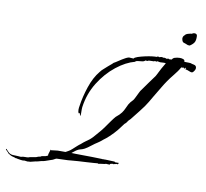

<svg xmlns="http://www.w3.org/2000/svg" viewBox="-236 -831 1069 995"><g transform="rotate(10 298.5 -333.5)"><path d="M-28 69 -44 67H-46Q-50 69 -64 67Q-78 65 -82 64L-89 62V63Q-91 63 -93.5 62Q-96 61 -98 60Q-105 58 -111 56.5Q-117 55 -123 51L-133 45Q-135 41 -142 34.5Q-149 28 -150 25L-146 23L-144 27Q-140 31 -136.5 35Q-133 39 -129 42Q-119 49 -106 49Q-93 49 -81 50Q-77 50 -74 50.5Q-71 51 -67 51L-53 48L-51 49Q-50 48 -46 48Q-41 48 -37 48Q-33 48 -33 47L-31 48Q-21 44 -10 42.5Q1 41 11 39Q16 37 21 35Q26 33 32 33Q37 28 48.5 27Q60 26 67 22L71 20V13L79 -13Q80 -12 80.5 -11Q81 -10 82 -10Q84 -10 99 -12Q114 -14 116 -14H157L173 -23Q179 -26 189.5 -35.5Q200 -45 210.5 -54.5Q221 -64 226 -67Q243 -82 252 -88Q261 -94 268 -99.5Q275 -105 285.5 -116Q296 -127 315 -150Q324 -160 336 -177Q348 -194 360.5 -211.5Q373 -229 381 -238Q401 -254 410 -266.5Q419 -279 423.5 -290Q428 -301 434.5 -313Q441 -325 456 -340Q459 -343 465.5 -356.5Q472 -370 478.5 -383Q485 -396 486 -396Q488 -399 497.5 -412Q507 -425 518.5 -441.5Q530 -458 540 -471Q550 -484 551 -487L571 -526L589 -557Q585 -557 584.5 -557.5Q584 -558 580 -558Q572 -558 569.5 -557.5Q567 -557 559 -557Q555 -557 552 -558Q549 -559 545 -560Q542 -557 539 -557Q537 -557 534.5 -558Q532 -559 530 -559L528 -556H519Q512 -556 503.5 -555.5Q495 -555 494 -552Q491 -553 488 -552.5Q485 -552 482 -553Q478 -547 466 -545.5Q454 -544 443.5 -543Q433 -542 431 -537Q384 -525 334.5 -486Q285 -447 248.5 -388.5Q212 -330 202 -258Q201 -246 201.5 -233Q202 -220 201 -214Q201 -212 200 -212Q197 -214 196.5 -219.5Q196 -225 193 -225L190 -223Q185 -228 185 -241Q185 -246 185.5 -251.5Q186 -257 187 -261Q194 -311 212 -364.5Q230 -418 259 -453Q267 -464 277 -472Q287 -480 296 -489Q297 -490 303 -495Q309 -500 315.5 -505.5Q322 -511 322 -512Q330 -516 345.5 -526.5Q361 -537 377.5 -546Q394 -555 402 -553L420 -552Q423 -558 439.5 -563.5Q456 -569 476.5 -573.5Q497 -578 514 -580Q531 -582 537 -581V-582Q539 -584 544 -584Q548 -584 552 -582Q557 -585 561 -585Q564 -585 567 -584.5Q570 -584 573 -583Q574 -584 577 -584Q580 -584 584 -582.5Q588 -581 591 -580Q594 -583 596 -583Q598 -583 600.5 -582Q603 -581 605 -580Q606 -581 609 -581H615Q621 -590 627 -592Q642 -597 656 -597Q667 -597 675 -593.5Q683 -590 682 -581Q695 -581 708 -580.5Q721 -580 720 -578Q721 -578 734 -575Q747 -572 747 -559Q747 -549 736 -537Q730 -531 718 -536.5Q706 -542 694 -544L697 -551L693 -552L691 -546Q689 -548 686 -548L681 -552L678 -549L671 -550V-549Q661 -530 636 -499.5Q611 -469 588 -430Q568 -397 556.5 -377.5Q545 -358 537.5 -345Q530 -332 521 -319.5Q512 -307 498 -289Q484 -271 460 -241L450 -231L440 -217L432 -210L404 -173L388 -155Q384 -150 368 -135Q352 -120 339 -111Q323 -97 311.5 -90Q300 -83 286 -72Q263 -54 252 -48.5Q241 -43 234 -41.5Q227 -40 219 -36.5Q211 -33 194 -19L188 -14H195Q196 -14 211.5 -13.5Q227 -13 249.5 -13Q272 -13 295 -12.5Q318 -12 333.5 -11.5Q349 -11 350 -11Q352 -11 353 -10Q353 -11 354 -11Q355 -11 363 -11Q371 -11 380 -10.5Q389 -10 390 -10Q396 -10 403.5 -9.5Q411 -9 416 -9Q417 -9 417.5 -7.5Q418 -6 419 -6H440Q439 -5 436 -1Q433 3 433 3Q432 3 431.5 2Q431 1 429 1Q428 1 423.5 2.5Q419 4 415 4Q414 5 414 6Q413 6 412.5 5Q412 4 410 4Q404 4 395 7Q395 7 394.5 8Q394 9 394 11Q389 11 381.5 10.5Q374 10 374 10L368 12Q368 12 360.5 13Q353 14 345 15Q337 16 336 17Q335 17 334 16Q333 15 331 15H330Q329 15 313.5 16.5Q298 18 275.5 19Q253 20 230.5 21.5Q208 23 192.5 24.5Q177 26 176 26L119 28Q117 29 114 29L99 37L84 42L61 50Q57 51 52 52.5Q47 54 42 54Q39 55 28 58Q17 61 13 61L-15 68Q-18 68 -21.5 68Q-25 68 -28 69ZM362 -9H365Q366 -9 361.5 -9.5Q357 -10 355 -10Q357 -10 359 -9.5Q361 -9 362 -9ZM695 -669H692Q683 -669 681 -671Q678 -672 672.5 -674.5Q667 -677 662 -678Q654 -680 651 -697V-699Q651 -710 659 -716Q664 -724 677 -727.5Q690 -731 695 -731Q702 -736 708 -736Q723 -736 723 -723Q724 -702 718 -691Q712 -680 695 -669Z"/></g></svg>

Font: Cherish
Style: Regular
Weight: 400
Designer: Robert E. Leuschke
Foundry: Robert E. Leuschke
Version: Version 1.005